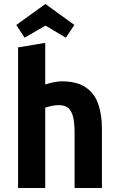

<svg xmlns="http://www.w3.org/2000/svg" viewBox="-20 -948 600 968"><path d="M71 0V-709L208 -732V-522Q225 -528 249 -533Q273 -538 290 -538Q368 -538 412.5 -507.5Q457 -477 475.5 -423Q494 -369 494 -297V0H356V-279Q356 -328 348.5 -358.5Q341 -389 324 -403.5Q307 -418 276 -418Q257 -418 238 -413.5Q219 -409 208 -405V0ZM104 -758 62 -822 209 -928 355 -822 312 -758 209 -819Z"/></svg>

Font: Ubuntu Sans Mono
Style: Bold
Weight: 700
Monospace: yes
Designer: Dalton Maag Ltd
Foundry: Dalton Maag Ltd
Version: Version 1.006